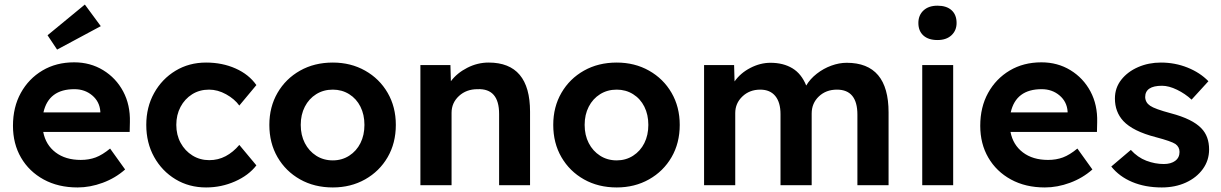

<svg xmlns="http://www.w3.org/2000/svg" viewBox="-20 -814 5366 844"><path d="M321 10Q236 10 172 -25Q108 -60 72.5 -121Q37 -182 37 -261Q37 -343 71.5 -405.5Q106 -468 166.5 -504Q227 -540 306 -540Q377 -540 433.5 -505.5Q490 -471 521.5 -412Q553 -353 551 -277L550 -234H170Q181 -177 224.5 -144Q268 -111 335 -111Q371 -111 400.5 -122Q430 -133 464 -161L530 -69Q487 -31 431.5 -10.5Q376 10 321 10ZM307 -422Q194 -422 171 -320H421V-324Q418 -367 385.5 -394.5Q353 -422 307 -422ZM231 -596 189 -659 353 -794 423 -699Z M886 10Q811 10 751.5 -26Q692 -62 657.5 -124Q623 -186 623 -265Q623 -343 657.5 -405Q692 -467 751.5 -503Q811 -539 886 -539Q957 -539 1015.5 -513Q1074 -487 1107 -440L1032 -350Q1011 -379 974 -399.5Q937 -420 899 -420Q857 -420 824.5 -399.5Q792 -379 773.5 -344Q755 -309 755 -265Q755 -221 774 -186Q793 -151 826 -130.5Q859 -110 900 -110Q939 -110 972 -127.5Q1005 -145 1032 -177L1107 -87Q1073 -43 1013 -16.5Q953 10 886 10Z M1443 10Q1362 10 1299 -25.5Q1236 -61 1200 -123Q1164 -185 1164 -265Q1164 -344 1200 -406Q1236 -468 1299 -503.5Q1362 -539 1443 -539Q1522 -539 1585 -503.5Q1648 -468 1684 -406Q1720 -344 1720 -265Q1720 -185 1684 -123Q1648 -61 1585 -25.5Q1522 10 1443 10ZM1443 -109Q1483 -109 1515 -129.5Q1547 -150 1564.5 -185Q1582 -220 1582 -265Q1582 -310 1564.5 -345Q1547 -380 1515 -400Q1483 -420 1443 -420Q1402 -420 1370 -400Q1338 -380 1320 -345Q1302 -310 1302 -265Q1302 -220 1320 -185Q1338 -150 1370 -129.5Q1402 -109 1443 -109Z M1828 0V-528H1960L1962 -457Q1989 -493 2034 -516Q2079 -539 2128 -539Q2310 -539 2310 -323V0H2174V-313Q2174 -426 2079 -422Q2030 -422 1997.5 -392Q1965 -362 1965 -318V0Z M2691 10Q2610 10 2547 -25.5Q2484 -61 2448 -123Q2412 -185 2412 -265Q2412 -344 2448 -406Q2484 -468 2547 -503.5Q2610 -539 2691 -539Q2770 -539 2833 -503.5Q2896 -468 2932 -406Q2968 -344 2968 -265Q2968 -185 2932 -123Q2896 -61 2833 -25.5Q2770 10 2691 10ZM2691 -109Q2731 -109 2763 -129.5Q2795 -150 2812.5 -185Q2830 -220 2830 -265Q2830 -310 2812.5 -345Q2795 -380 2763 -400Q2731 -420 2691 -420Q2650 -420 2618 -400Q2586 -380 2568 -345Q2550 -310 2550 -265Q2550 -220 2568 -185Q2586 -150 2618 -129.5Q2650 -109 2691 -109Z M3075 0V-528H3207L3209 -456Q3235 -493 3278.5 -515.5Q3322 -538 3367 -538Q3423 -538 3463 -514Q3503 -490 3524 -438Q3541 -467 3570.5 -490Q3600 -513 3634.5 -525.5Q3669 -538 3702 -538Q3886 -538 3886 -320V0H3749V-310Q3749 -420 3659 -420Q3611 -420 3579.5 -390Q3548 -360 3548 -315V0H3411V-312Q3411 -364 3388 -392Q3365 -420 3322 -420Q3275 -420 3243.5 -390Q3212 -360 3212 -317V0Z M4101 -638Q4061 -638 4039 -658Q4017 -678 4017 -713Q4017 -747 4039.5 -768Q4062 -789 4101 -789Q4141 -789 4163 -769Q4185 -749 4185 -713Q4185 -680 4162.5 -659Q4140 -638 4101 -638ZM4034 0V-528H4170V0Z M4573 10Q4488 10 4424 -25Q4360 -60 4324.5 -121Q4289 -182 4289 -261Q4289 -343 4323.5 -405.5Q4358 -468 4418.5 -504Q4479 -540 4558 -540Q4629 -540 4685.5 -505.5Q4742 -471 4773.5 -412Q4805 -353 4803 -277L4802 -234H4422Q4433 -177 4476.5 -144Q4520 -111 4587 -111Q4623 -111 4652.5 -122Q4682 -133 4716 -161L4782 -69Q4739 -31 4683.5 -10.5Q4628 10 4573 10ZM4559 -422Q4446 -422 4423 -320H4673V-324Q4670 -367 4637.5 -394.5Q4605 -422 4559 -422Z M5087 10Q5014 10 4957 -14Q4900 -38 4865 -82L4951 -155Q4981 -122 5019 -107.5Q5057 -93 5096 -93Q5127 -93 5146 -107Q5165 -121 5165 -146Q5165 -168 5147 -181Q5129 -193 5061 -211Q4960 -237 4918 -282Q4881 -322 4881 -381Q4881 -428 4909 -463.5Q4937 -499 4983 -519Q5029 -539 5083 -539Q5145 -539 5200 -517Q5255 -495 5292 -457L5218 -376Q5190 -402 5154 -419.5Q5118 -437 5088 -437Q5014 -437 5014 -387Q5015 -363 5036 -349Q5056 -335 5127 -316Q5222 -291 5261 -250Q5295 -215 5295 -157Q5295 -109 5267.5 -71Q5240 -33 5193 -11.5Q5146 10 5087 10Z"/></svg>

Font: Lexend SemiBold
Style: Regular
Weight: 600
Designer: Bonnie Shaver-Troup, Thomas Jockin
Foundry: Lexend
Version: Version 1.005; ttfautohint (v1.8.3)